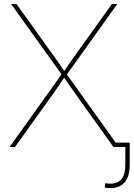

<svg xmlns="http://www.w3.org/2000/svg" viewBox="-20 -748 680 977"><path d="M28.8 0 298.8 -377.4V-361.8L36.6 -727.5H64L227.1 -500Q241.7 -480 255.9 -460.2Q270 -440.4 284.2 -420.2Q298.3 -399.9 312 -378.9H301.8Q315.9 -399.9 329.8 -420.2Q343.8 -440.4 357.9 -460.2Q372.1 -480 386.2 -500L549.3 -727.5H576.7L314.5 -360.8V-377.4L584.5 0H557.1L383.8 -242.2Q370.1 -261.7 356.4 -281Q342.8 -300.3 329.1 -320.1Q315.4 -339.8 301.8 -359.9H311.5Q297.9 -339.8 284.4 -320.1Q271 -300.3 257.6 -281Q244.1 -261.7 230 -242.2L56.2 0ZM543 209Q534.2 209 526.1 208.3Q518.1 207.5 512.7 206.5L516.1 184.1Q520 185.1 526.9 185.8Q533.7 186.5 541.5 186.5Q580.1 186.5 598.9 162.6Q617.7 138.7 617.7 89.8V0H564.9V-22.5H640.1V89.8Q640.1 147.5 615.5 178.2Q590.8 209 543 209Z"/></svg>

Font: Inter 17pt Thin
Style: Regular
Weight: 250
Version: Version 4.001;git-66647c0bb